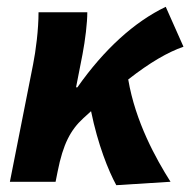

<svg xmlns="http://www.w3.org/2000/svg" viewBox="-20 -533 558 563"><path d="M9 0H143L149 -30C165 -111 187 -152 224 -186C232 -193 239 -200 247 -207C267 -109 298 -32 321 10L480 0C437 -68 377 -176 356 -300C420 -350 472 -380 518 -396L466 -513C374 -469 285 -388 207 -277H203L222 -374C230 -416 236 -466 236 -497H93C93 -446 85 -384 77 -344Z"/></svg>

Font: Source Sans Pro
Style: Bold Italic
Weight: 700
Italic angle: -11°
Designer: Paul D. Hunt
Foundry: Adobe Systems Incorporated
Version: Version 3.006;hotconv 1.0.111;makeotfexe 2.5.65597